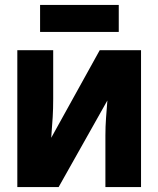

<svg xmlns="http://www.w3.org/2000/svg" viewBox="-20 -756 640 776"><path d="M50 0H217L414 -350Q411 -312 408.5 -278.5Q406 -245 406 -208V0H550V-553H383L187 -199Q191 -250 193 -283Q195 -316 195 -356V-553H50ZM142 -627V-736H460V-627Z"/></svg>

Font: Noto Sans Mono Extra
Style: Regular
Weight: 800
Designer: Monotype Design Team
Foundry: Monotype Imaging Inc.
Version: Version 1.900